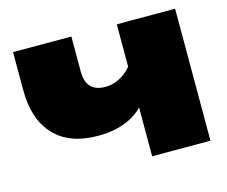

<svg xmlns="http://www.w3.org/2000/svg" viewBox="-86 -691 956 808"><g transform="rotate(-15 392.5 -287.5)"><path d="M287 -142Q163 -142 97 -211.5Q31 -281 31 -411V-575H285V-423Q285 -333 369 -333Q410 -333 448 -358.5Q486 -384 508 -433L520 -277Q501 -214 438.5 -178Q376 -142 287 -142ZM483 0V-575H737V0Z"/></g></svg>

Font: Unbounded Black
Style: Regular
Weight: 900
Designer: Luke Prowse, Jean-Baptiste Morizot, Fátima Lázaro, Florian Runge
Foundry: NaN
Version: Version 1.701;gftools[0.9.28.dev5+ged2979d]